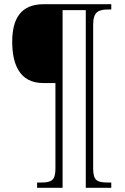

<svg xmlns="http://www.w3.org/2000/svg" viewBox="-20 -780 593 911"><path d="M156 111H277V-732H387V111H508V86H492C440 86 422 77 422 18V-662C422 -727 449 -735 498 -735H508V-760H187C77 -760 38 -689 38 -582C38 -478 71 -386 185 -386H243V21C243 78 222 86 174 86H156Z"/></svg>

Font: Noto Serif Sinhala SemiCondensed ExtraLight
Style: Regular
Weight: 200
Width: 4
Designer: Jelle Bosma - Monotype Design Team
Foundry: Monotype Imaging Inc.
Version: Version 2.007